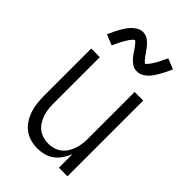

<svg xmlns="http://www.w3.org/2000/svg" viewBox="-228 -839 932 932"><g transform="rotate(45 237.5 -373.5)"><path d="M215 8Q191 8 167 1Q143 -6 124 -21Q105 -36 92 -57Q79 -78 71.5 -101Q64 -124 61.5 -148.5Q59 -173 59 -197V-520H118V-197Q118 -179 120.5 -161Q123 -143 129 -126Q135 -109 145 -93.5Q155 -78 169.5 -67Q184 -56 201.5 -51Q219 -46 238 -46Q256 -46 273.5 -51Q291 -56 305.5 -67Q320 -78 330 -93.5Q340 -109 346 -126Q352 -143 354.5 -161Q357 -179 357 -197V-520H416V0H357V-94Q349 -72 335.5 -52Q322 -32 303.5 -18Q285 -4 262 2Q239 8 215 8ZM295 -598Q289 -598 284 -598.5Q279 -599 274.5 -600.5Q270 -602 265.5 -604.5Q261 -607 257 -610Q253 -613 249.5 -616Q246 -619 242.5 -622.5Q239 -626 235.5 -630Q232 -634 229 -638Q226 -642 223 -646Q220 -650 217.5 -654Q215 -658 212 -662.5Q209 -667 205.5 -671.5Q202 -676 199 -680Q196 -684 193.5 -687.5Q191 -691 186.5 -694.5Q182 -698 180 -700Q179 -699 176 -697Q173 -695 170.5 -692Q168 -689 165.5 -686Q163 -683 161.5 -681Q160 -679 158.5 -677Q157 -675 155.5 -672.5Q154 -670 152.5 -667.5Q151 -665 149 -662Q147 -659 145.5 -656Q144 -653 142 -649.5Q140 -646 138 -642.5Q136 -639 134.5 -635.5Q133 -632 131 -628Q129 -624 127 -619.5Q125 -615 122.5 -610.5Q120 -606 118 -601L64 -623Q72 -642 79.5 -657Q87 -672 94.5 -685Q102 -698 109 -708Q116 -718 127 -729Q138 -740 151.5 -747.5Q165 -755 180 -755Q201 -755 217.5 -742.5Q234 -730 246 -714Q258 -698 270 -680.5Q282 -663 295 -652Q296 -653 299 -655Q302 -657 304.5 -660Q307 -663 309.5 -666Q312 -669 313.5 -671Q315 -673 316.5 -675.5Q318 -678 319.5 -680Q321 -682 322.5 -684.5Q324 -687 326 -690Q328 -693 329.5 -696Q331 -699 333 -702.5Q335 -706 337 -709.5Q339 -713 340.5 -716.5Q342 -720 344 -724.5Q346 -729 348 -733Q350 -737 352.5 -741.5Q355 -746 357 -751L411 -729Q403 -711 395.5 -695.5Q388 -680 380.5 -667.5Q373 -655 366 -644.5Q359 -634 348 -623Q337 -612 323.5 -605Q310 -598 295 -598Z"/></g></svg>

Font: Iosevka QP Light
Style: Regular
Weight: 300
Designer: Belleve Invis
Foundry: Belleve Invis
Version: Version 20.0.0; ttfautohint (v1.8.4)